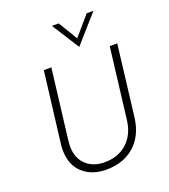

<svg xmlns="http://www.w3.org/2000/svg" viewBox="-168 -1071 1053 1199"><g transform="rotate(-20 358.5 -472.0)"><path d="M169 -240Q167 -216 167 -207Q167 -129 214 -84Q261 -39 338 -39Q429 -39 487.5 -93Q546 -147 557 -240L614 -710H664L607 -237Q592 -121 519 -56.5Q446 8 332 8Q235 8 175.5 -47Q116 -102 116 -199Q116 -224 118 -237L176 -710H226ZM594 -952 434 -771H433L318 -952H363L440 -825L549 -952Z"/></g></svg>

Font: Josefin Sans Light
Style: Italic
Weight: 300
Italic angle: -7°
Designer: Santiago Orozco
Foundry: Typemade
Version: Version 2.000